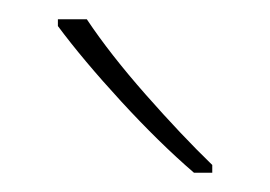

<svg xmlns="http://www.w3.org/2000/svg" viewBox="-20 -878 280 199"><path d="M70 -858Q94 -822 131 -780Q168 -738 200 -707V-699H181Q145 -730 105.5 -773Q66 -816 40 -851V-858Z"/></svg>

Font: Noto Sans Telugu UI SemiCondensed Thin
Style: Regular
Weight: 100
Width: 4
Designer: Jelle Bosma - Monotype Design Team
Foundry: Monotype Imaging Inc.
Version: Version 2.005; ttfautohint (v1.8.4.7-5d5b)